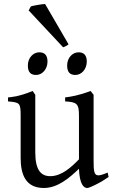

<svg xmlns="http://www.w3.org/2000/svg" viewBox="-20 -923 569 958"><path d="M305 -437V-417C364 -414 374 -405 374 -347V-128C337 -90 288 -44 231 -44C186 -44 156 -72 156 -163V-450L143 -469C73 -440 32 -438 20 -437V-417C78 -412 83 -410 83 -347V-136C83 -55 106 15 199 15C269 15 328 -37 374 -81C377 -1 399 15 415 15C427 15 469 -7 488 -18L522 -40L517 -62C496 -53 481 -48 471 -48C449 -48 447 -70 447 -124V-450L432 -469C371 -446 331 -440 305 -437ZM119 -596C119 -561 135 -549 160 -549C192 -549 217 -579 217 -616C217 -647 203 -662 176 -662C146 -662 119 -635 119 -596ZM315 -596C315 -561 331 -549 356 -549C388 -549 413 -579 413 -616C413 -647 399 -662 372 -662C342 -662 315 -635 315 -596ZM322 -702 205 -903C191 -903 140 -894 134 -891L123 -871L295 -687C306 -691 314 -695 322 -702Z"/></svg>

Font: Temporarium
Style: Regular
Weight: 400
Version: Version 1.1